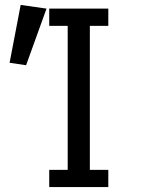

<svg xmlns="http://www.w3.org/2000/svg" viewBox="-20 -760 640 780"><path d="M180 -70H255V-655H180V-725H420V-655H345V-70H420V0H180ZM169 -725 86 -495 19 -505 64 -740Z"/></svg>

Font: JuliaMono
Style: Regular
Weight: 400
Monospace: yes
Designer: cormullion
Foundry: corm
Version: Version 0.055; ttfautohint (v1.8.4)